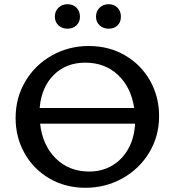

<svg xmlns="http://www.w3.org/2000/svg" viewBox="-20 -883 827 910"><path d="M240 -804Q240 -830 257 -846.5Q274 -863 300 -863Q326 -863 342.5 -846.5Q359 -830 359 -804Q359 -779 342.5 -763Q326 -747 300 -747Q274 -747 257 -763Q240 -779 240 -804ZM435 -804Q435 -830 452 -846.5Q469 -863 495 -863Q521 -863 537 -846.5Q553 -830 553 -804Q553 -778 537 -762.5Q521 -747 495 -747Q469 -747 452 -763Q435 -779 435 -804ZM734 -333Q734 -237 687 -159.5Q640 -82 560 -37.5Q480 7 385 7Q290 7 214.5 -37Q139 -81 96.5 -156.5Q54 -232 54 -324Q54 -420 100.5 -498Q147 -576 226.5 -620.5Q306 -665 401 -665Q496 -665 572 -621Q648 -577 691 -501Q734 -425 734 -333ZM168 -371H616Q601 -470 539 -528Q477 -586 384 -586Q293 -586 234.5 -527.5Q176 -469 168 -371ZM620 -297H170Q182 -193 245 -131.5Q308 -70 403 -70Q464 -70 512 -98.5Q560 -127 588.5 -178.5Q617 -230 620 -297Z"/></svg>

Font: Ysabeau Infant Semibold
Style: Regular
Weight: 600
Designer: Christian Thalmann (Catharsis Fonts)
Version: Version 0.003